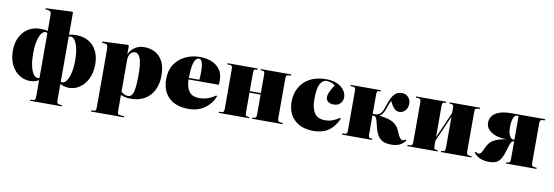

<svg xmlns="http://www.w3.org/2000/svg" viewBox="-66 -1272 5741 1990"><g transform="rotate(10 2804.5 -276.5)"><path d="M294 216V204L325 202Q338 201 343 193Q348 185 348 159V-11Q335 -2 311 6Q287 14 253 14Q194 14 142.5 -19Q91 -52 59 -114.5Q27 -177 27 -265Q27 -347 57.5 -408Q88 -469 142.5 -503Q197 -537 270 -537Q293 -537 310 -535.5Q327 -534 348 -529V-685Q348 -714 341.5 -727Q335 -740 312 -742L285 -745L286 -757L565 -769L572 -761V-529Q593 -534 610.5 -535.5Q628 -537 650 -537Q723 -537 777.5 -505Q832 -473 862.5 -413.5Q893 -354 893 -272Q893 -184 861 -120Q829 -56 777.5 -21Q726 14 667 14Q633 14 609.5 6Q586 -2 572 -11V158Q572 184 578 192Q584 200 602 202L626 204V216ZM333 -30Q341 -30 348 -33V-500Q348 -507 341.5 -510Q335 -513 330 -513Q290 -513 264.5 -447.5Q239 -382 239 -272Q239 -204 250 -149Q261 -94 282 -62Q303 -30 333 -30ZM589 -30Q614 -30 635 -62Q656 -94 668.5 -149Q681 -204 681 -272Q681 -382 656 -447.5Q631 -513 590 -513Q585 -513 578.5 -511Q572 -509 572 -501V-33Q580 -30 589 -30Z M933 216V204L963 202Q977 201 981.5 192.5Q986 184 986 159V-447Q986 -476 979.5 -489Q973 -502 950 -504L923 -507L924 -519L1195 -531L1202 -523V-435H1203Q1214 -459 1235 -482.5Q1256 -506 1288 -521.5Q1320 -537 1365 -537Q1429 -537 1479.5 -509.5Q1530 -482 1559.5 -425Q1589 -368 1589 -277Q1589 -189 1556.5 -123.5Q1524 -58 1462.5 -22Q1401 14 1314 14Q1283 14 1259 8.5Q1235 3 1210 -7V158Q1210 182 1214.5 191Q1219 200 1245 202L1281 204V216ZM1285 -9Q1309 -9 1324.5 -31.5Q1340 -54 1347 -106Q1354 -158 1354 -246Q1354 -370 1333 -419Q1312 -468 1277 -468Q1253 -468 1231.5 -445.5Q1210 -423 1210 -365V-42Q1245 -9 1285 -9Z M1923 14Q1789 14 1716 -56.5Q1643 -127 1643 -252Q1643 -343 1685 -406.5Q1727 -470 1796.5 -503.5Q1866 -537 1948 -537Q2022 -537 2077 -513Q2132 -489 2162.5 -444Q2193 -399 2193 -336Q2193 -326 2192.5 -314Q2192 -302 2191 -287H1872Q1873 -211 1905 -163.5Q1937 -116 2014 -116Q2055 -116 2095 -127.5Q2135 -139 2184 -173L2194 -167Q2165 -88 2094.5 -37Q2024 14 1923 14ZM1872 -303H1983Q1985 -324 1986 -343Q1987 -362 1987 -381Q1987 -452 1976 -485Q1965 -518 1941 -518Q1924 -518 1909 -501.5Q1894 -485 1884 -438.5Q1874 -392 1872 -303Z M2241 0V-12L2272 -14Q2285 -15 2290 -23Q2295 -31 2295 -57V-466Q2295 -492 2290 -500Q2285 -508 2272 -509L2241 -511V-523H2559V-511L2538 -509Q2525 -508 2521.5 -499.5Q2518 -491 2518 -465V-278H2635V-465Q2635 -490 2630.5 -499Q2626 -508 2612 -509L2591 -511V-523H2912V-511L2888 -509Q2870 -508 2864 -499.5Q2858 -491 2858 -465V-58Q2858 -32 2864 -24Q2870 -16 2888 -14L2912 -12V0H2591V-12L2612 -14Q2626 -16 2630.5 -24.5Q2635 -33 2635 -58V-262H2518V-58Q2518 -32 2521.5 -24Q2525 -16 2538 -14L2559 -12V0Z M3241 14Q3109 14 3036.5 -56.5Q2964 -127 2964 -247Q2964 -328 3000 -394Q3036 -460 3106 -498.5Q3176 -537 3279 -537Q3348 -537 3396 -514.5Q3444 -492 3468.5 -456.5Q3493 -421 3493 -382Q3493 -363 3483.5 -342Q3474 -321 3453 -306.5Q3432 -292 3398 -292Q3360 -292 3338 -309.5Q3316 -327 3316 -355Q3316 -375 3327.5 -404.5Q3339 -434 3375 -489Q3359 -503 3334.5 -511.5Q3310 -520 3288 -520Q3242 -520 3217 -472Q3192 -424 3192 -307Q3192 -216 3226.5 -166Q3261 -116 3335 -116Q3381 -116 3416.5 -129.5Q3452 -143 3489 -167L3497 -160Q3423 14 3241 14Z M4056 14Q4019 14 3985.5 4Q3952 -6 3925 -38Q3898 -70 3882 -136Q3872 -177 3864 -205Q3856 -233 3848 -241Q3843 -246 3834.5 -248Q3826 -250 3814 -251V-58Q3814 -32 3817.5 -24Q3821 -16 3834 -14L3855 -12V0H3537V-12L3568 -14Q3581 -15 3586 -23Q3591 -31 3591 -57V-466Q3591 -492 3586 -500Q3581 -508 3568 -509L3537 -511V-523H3855V-511L3834 -509Q3821 -508 3817.5 -499.5Q3814 -491 3814 -465V-267Q3828 -267 3842 -267.5Q3856 -268 3868 -272Q3877 -275 3887 -281.5Q3897 -288 3909 -308Q3921 -328 3934 -369Q3949 -416 3966.5 -453Q3984 -490 4010 -511Q4036 -532 4076 -532Q4117 -532 4143 -504Q4169 -476 4169 -436Q4169 -390 4142 -362.5Q4115 -335 4081 -335Q4047 -335 4022.5 -362.5Q3998 -390 3981 -432Q3973 -422 3966 -404.5Q3959 -387 3951 -364Q3938 -322 3922.5 -297Q3907 -272 3887 -262V-260Q3938 -255 3980.5 -243Q4023 -231 4054.5 -205.5Q4086 -180 4104 -134Q4125 -82 4139.5 -67Q4154 -52 4165 -52Q4184 -52 4197 -65L4205 -54Q4177 -17 4140.5 -1.5Q4104 14 4056 14Z M4225 0V-12L4256 -14Q4269 -15 4274 -23Q4279 -31 4279 -57V-466Q4279 -492 4274 -500Q4269 -508 4256 -509L4225 -511V-523H4543V-511L4522 -509Q4509 -508 4505.5 -499.5Q4502 -491 4502 -465V-143L4623 -418V-465Q4623 -490 4618.5 -499Q4614 -508 4600 -509L4579 -511V-523H4900V-511L4876 -509Q4858 -508 4852 -499.5Q4846 -491 4846 -465V-58Q4846 -32 4852 -24Q4858 -16 4876 -14L4900 -12V0H4579V-12L4600 -14Q4614 -16 4618.5 -24.5Q4623 -33 4623 -58V-380L4502 -105V-58Q4502 -32 4505.5 -24Q4509 -16 4522 -14L4543 -12V0Z M5088 14Q5037 14 4995 -2.5Q4953 -19 4925 -56L4933 -67Q4942 -60 4949 -56Q4956 -52 4968 -52Q4977 -52 4984 -58Q4991 -64 5001 -81.5Q5011 -99 5027 -135Q5050 -186 5098 -211Q5146 -236 5213 -246V-249Q5158 -249 5111 -265.5Q5064 -282 5035.5 -312.5Q5007 -343 5007 -384Q5007 -450 5063.5 -486.5Q5120 -523 5220 -523H5584V-511L5560 -509Q5542 -508 5536 -499.5Q5530 -491 5530 -465V-58Q5530 -32 5536 -24Q5542 -16 5560 -14L5584 -12V0H5263V-12L5284 -14Q5298 -16 5302.5 -24.5Q5307 -33 5307 -58V-241Q5304 -241 5298.5 -240Q5293 -239 5290 -237Q5276 -229 5266.5 -203Q5257 -177 5246 -136Q5228 -71 5205 -38.5Q5182 -6 5153.5 4Q5125 14 5088 14ZM5294 -257H5307V-507Q5303 -508 5298.5 -508Q5294 -508 5288 -508Q5267 -508 5253 -474Q5239 -440 5239 -384Q5239 -316 5257 -286.5Q5275 -257 5294 -257Z"/></g></svg>

Font: Display Black
Style: Regular
Weight: 900
Designer: Latin by Veronika Burian and Jose Scaglione. Greek by Irene Vlachou. Cyrillic by Vera Evstafieva.
Foundry: TypeTogether
Version: Version 3.002